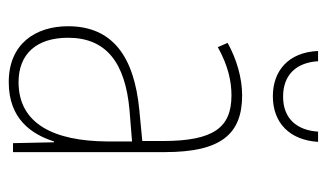

<svg xmlns="http://www.w3.org/2000/svg" viewBox="-178 -578 765 450"><g transform="rotate(90 205.0 -352.5)"><path d="M312 -715H288C285 -666 258 -633 206 -633C154 -633 126 -665 123 -715H99C102 -645 146 -609 205 -609C268 -609 308 -649 312 -715ZM203 -537C162 -537 118 -524 80 -503L90 -480C133 -504 170 -512 203 -512C278 -512 310 -471 310 -351V-303L237 -296C113 -284 41 -234 41 -129C41 -53 82 10 172 10C258 10 294 -43 311 -96H313L315 0H336V-356C336 -486 295 -537 203 -537ZM237 -273 311 -279V-220C310 -98 271 -13 172 -13C106 -13 68 -55 68 -129C68 -219 127 -263 237 -273Z"/></g></svg>

Font: Noto Sans Kannada Condensed Thin
Style: Regular
Weight: 100
Width: 3
Designer: Jelle Bosma - Monotype Design Team
Foundry: Monotype Imaging Inc.
Version: Version 2.005